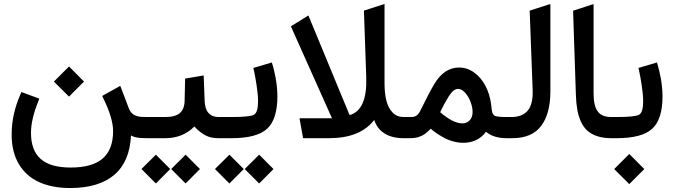

<svg xmlns="http://www.w3.org/2000/svg" viewBox="-20 -701 3419 974"><path d="M729.5 0 704.1 -0.5Q665.5 -1.5 644.5 -13.7Q638.2 118.7 560.3 185.5Q482.4 252.4 336.9 252.9Q245.1 252.9 179 223.1Q112.8 193.4 75.9 131.8Q39.1 70.3 39.1 -18.6Q39.1 -123 85 -225.6L88.4 -233.9L97.2 -231L169.9 -204.1L179.2 -200.7L175.8 -190.9Q137.2 -97.2 137.2 -26.9Q137.2 62 186.5 105.5Q235.8 148.9 338.4 148.9Q447.8 148.9 500.7 103.3Q553.7 57.6 553.7 -35.6Q553.7 -102.1 502.4 -206.1L498.5 -214.4L506.3 -218.8L580.1 -259.8L589.8 -265.6L594.2 -254.9L633.8 -150.9Q642.1 -129.4 659.2 -118.9Q676.3 -108.4 703.6 -107.9L729.5 -107.4Q731.4 -107.4 733.6 -100.1Q735.8 -92.8 737.1 -82.3Q738.3 -71.8 738.3 -62.5V-45.9Q738.3 -30.3 735.6 -15.1Q732.9 0 729.5 0ZM330.1 -363.8 406.2 -287.1 330.1 -210.9 253.4 -287.1Z M924.3 86.4 991.7 153.8 994.6 156.7 991.7 159.2 924.3 227.1 921.4 229.5 918.9 227.1 851.1 159.2 848.6 156.7 851.1 153.8 918.9 86.4 921.4 83.5ZM773.4 86.4 840.8 153.8 843.8 156.7 840.8 159.2 773.4 227.1 770.5 229.5 768.1 227.1 700.2 159.2 697.8 156.7 700.2 153.8 768.1 86.4 770.5 83.5ZM1102.1 0H1085.9Q1049.8 0 1022.2 -14.4Q994.6 -28.8 965.8 -59.1Q907.2 0 818.4 0H724.1Q705.6 0 705.6 -45.9V-62.5Q705.6 -107.4 724.1 -107.4H820.3Q869.1 -107.4 892.3 -127.4Q915.5 -147.5 916.5 -189L918.9 -293.9V-302.2L927.2 -303.7L1002.4 -316.4L1013.2 -318.4L1013.7 -307.1L1018.1 -189.5Q1019.5 -147.9 1037.8 -127.7Q1056.2 -107.4 1087.4 -107.4H1102.1Q1105.5 -107.4 1108.2 -92.5Q1110.8 -77.6 1110.8 -62.5V-45.9Q1110.8 -30.3 1108.2 -15.1Q1105.5 0 1102.1 0Z M1097.2 -107.4H1157.2Q1246.6 -107.4 1267.8 -118.7Q1289.1 -129.9 1289.1 -187.5Q1289.1 -204.1 1286.9 -226.8Q1284.7 -249.5 1281.5 -269.8Q1278.3 -290 1275.1 -308.1Q1272 -326.2 1269.5 -336.9L1267.1 -347.7L1265.1 -356.4L1273.9 -358.9L1349.6 -381.3L1358.9 -384.3L1361.8 -375Q1362.8 -371.6 1364.5 -365.7Q1366.2 -359.9 1370.6 -341.8Q1375 -323.7 1378.4 -305.4Q1381.8 -287.1 1384.5 -261.5Q1387.2 -235.8 1387.2 -212.4Q1387.2 -95.7 1335 -47.9Q1282.7 0 1155.3 0H1097.2Q1078.6 0 1078.6 -45.9V-62.5Q1078.6 -107.4 1097.2 -107.4ZM1297.4 86.4 1364.7 153.8 1367.7 156.7 1364.7 159.2 1297.4 227.1 1294.4 229.5 1292 227.1 1224.1 159.2 1221.7 156.7 1224.1 153.8 1292 86.4 1294.4 83.5ZM1146.5 86.4 1213.9 153.8 1216.8 156.7 1213.9 159.2 1146.5 227.1 1143.6 229.5 1141.1 227.1 1073.2 159.2 1070.8 156.7 1073.2 153.8 1141.1 86.4 1143.6 83.5Z M2033.2 0H2026.9Q1969.2 0 1931.2 -23.7Q1893.1 -47.4 1878.4 -92.3Q1806.6 0 1649.9 0H1525.9H1517.6L1516.1 -7.8L1501.5 -89.4L1499.5 -101.1H1511.2H1664.1L1455.6 -567.4L1462.4 -571.8L1534.2 -616.2L1544.4 -622.6L1753.4 -117.2Q1843.8 -142.1 1837.9 -310.1L1826.2 -647L1833 -649.4L1918 -676.8L1930.7 -680.7V-667.5V-277.8Q1930.7 -227.1 1940.2 -189.9Q1949.7 -152.8 1971.7 -130.1Q1993.7 -107.4 2027.3 -107.4H2033.2Q2036.6 -107.4 2039.3 -92.5Q2042 -77.6 2042 -62.5V-45.9Q2042 -30.3 2039.3 -15.1Q2036.6 0 2033.2 0Z M2559.1 0H2549.3Q2483.9 0 2445.3 -32.7Q2432.6 -15.1 2415.3 -2.4Q2397.9 10.3 2376.2 16.8Q2354.5 23.4 2329.6 23.4Q2303.2 23.4 2275.6 15.4Q2248 7.3 2225.6 -5.9Q2203.1 -19 2189.7 -28.6Q2176.3 -38.1 2165 -47.9Q2147.9 -30.8 2136 -21.7Q2124 -12.7 2104.7 -6.3Q2085.4 0 2059.6 0H2027.8Q2009.3 0 2009.3 -45.9V-62.5Q2009.3 -107.4 2027.8 -107.4H2067.4Q2096.7 -107.4 2110.8 -136.7Q2158.2 -233.4 2183.6 -275.4Q2233.4 -358.4 2308.6 -358.4Q2350.6 -358.4 2385.7 -332.8Q2420.9 -307.1 2442.1 -266.6Q2463.4 -226.1 2470.7 -177.2Q2471.7 -169.4 2472.9 -158.9Q2474.1 -148.4 2474.6 -143.6Q2475.1 -138.7 2476.8 -132.1Q2478.5 -125.5 2480.2 -122.8Q2481.9 -120.1 2486.1 -116.5Q2490.2 -112.8 2494.9 -111.8Q2499.5 -110.8 2508.1 -109.4Q2516.6 -107.9 2526.4 -107.7Q2536.1 -107.4 2550.8 -107.4H2559.1Q2562.5 -107.4 2565.2 -92.5Q2567.9 -77.6 2567.9 -62.5V-45.9Q2567.9 -30.3 2565.2 -15.1Q2562.5 0 2559.1 0ZM2325.2 -75.2Q2348.6 -75.2 2363 -90.8Q2377.4 -106.4 2377.4 -132.8Q2377.4 -156.2 2367.4 -183.3Q2357.4 -210.4 2339.8 -230.2Q2322.3 -250 2303.7 -250Q2280.3 -250 2257.3 -213.4Q2231.9 -172.9 2212.9 -131.8Q2278.8 -75.2 2325.2 -75.2Z M2553.7 -107.4H2574.2Q2577.1 -107.4 2580.1 -107.4Q2634.3 -109.4 2659.4 -142.8Q2684.6 -176.3 2682.1 -243.7L2667 -647L2674.3 -649.4L2759.3 -676.8L2772 -680.7V-667.5V-237.3Q2772 -124 2725.1 -62Q2678.2 0 2578.6 0H2553.7Q2535.2 0 2535.2 -45.9V-62.5Q2535.2 -107.4 2553.7 -107.4Z M3090.3 0H3080.6Q3040.5 0 3010.3 -10Q2980 -20 2960 -37.8Q2939.9 -55.7 2927.2 -83.5Q2914.6 -111.3 2908.7 -144Q2902.8 -176.8 2901.4 -219.7L2887.2 -646.5L2894 -648.9L2978.5 -676.3L2991.2 -680.2V-667V-227.1Q2991.2 -164.1 3012.2 -135.7Q3033.2 -107.4 3080.1 -107.4H3090.3Q3093.8 -107.4 3096.4 -92.5Q3099.1 -77.6 3099.1 -62.5V-45.9Q3099.1 -30.3 3096.4 -15.1Q3093.8 0 3090.3 0Z M3085 -107.4H3110.8Q3200.2 -107.4 3221.4 -118.7Q3242.7 -129.9 3242.7 -187.5Q3242.7 -204.1 3240.5 -226.8Q3238.3 -249.5 3235.1 -269.8Q3231.9 -290 3228.8 -308.1Q3225.6 -326.2 3223.1 -336.9L3220.7 -347.7L3218.8 -356.4L3227.5 -358.9L3303.2 -381.3L3312.5 -384.3L3315.4 -375Q3316.4 -371.6 3318.1 -365.7Q3319.8 -359.9 3324.2 -341.8Q3328.6 -323.7 3332 -305.4Q3335.4 -287.1 3338.1 -261.5Q3340.8 -235.8 3340.8 -212.4Q3340.8 -95.7 3288.6 -47.9Q3236.3 0 3108.9 0H3085Q3066.4 0 3066.4 -45.9V-62.5Q3066.4 -107.4 3085 -107.4ZM3172.4 80.1 3248.5 156.7 3172.4 232.9 3095.7 156.7Z"/></svg>

Font: Samim WOL
Style: Medium-WOL
Weight: 500
Foundry: DejaVu fonts team - Redesigned by Saber Rastikerdar
Version: Version 4.0.0